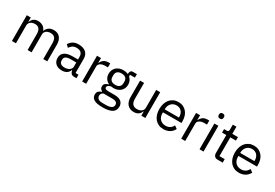

<svg xmlns="http://www.w3.org/2000/svg" viewBox="63 -1930 4778 3332"><g transform="rotate(30 2452.5 -264.0)"><path d="M85 0V-516H165V-432H169Q178 -452 189.5 -469.5Q201 -487 217.5 -500Q234 -513 256 -520.5Q278 -528 308 -528Q359 -528 402 -503.5Q445 -479 466 -423H468Q482 -465 520.5 -496.5Q559 -528 625 -528Q704 -528 748.5 -476.5Q793 -425 793 -331V0H713V-317Q713 -386 686 -421Q659 -456 600 -456Q576 -456 554.5 -450Q533 -444 516 -432Q499 -420 489 -401.5Q479 -383 479 -358V0H399V-317Q399 -386 372 -421Q345 -456 288 -456Q264 -456 242 -450Q220 -444 203 -432Q186 -420 175.5 -401.5Q165 -383 165 -358V0Z M1333 0Q1288 0 1268.5 -24Q1249 -48 1244 -84H1239Q1222 -36 1183 -12Q1144 12 1090 12Q1008 12 962.5 -30Q917 -72 917 -144Q917 -217 970.5 -256Q1024 -295 1137 -295H1239V-346Q1239 -401 1209 -430Q1179 -459 1117 -459Q1070 -459 1038.5 -438Q1007 -417 986 -382L938 -427Q959 -469 1005 -498.5Q1051 -528 1121 -528Q1215 -528 1267 -482Q1319 -436 1319 -354V-70H1378V0ZM1103 -56Q1133 -56 1158 -63Q1183 -70 1201 -83Q1219 -96 1229 -113Q1239 -130 1239 -150V-235H1133Q1064 -235 1032.5 -215Q1001 -195 1001 -157V-136Q1001 -98 1028.5 -77Q1056 -56 1103 -56Z M1492 0V-516H1572V-421H1577Q1591 -458 1627 -487Q1663 -516 1726 -516H1757V-436H1710Q1645 -436 1608.5 -411.5Q1572 -387 1572 -350V0Z M2271 57Q2271 137 2208.5 174.5Q2146 212 2021 212Q1900 212 1847 179Q1794 146 1794 85Q1794 43 1816 19.5Q1838 -4 1876 -15V-26Q1830 -48 1830 -98Q1830 -137 1855 -157.5Q1880 -178 1919 -188V-192Q1873 -214 1847.5 -255Q1822 -296 1822 -350Q1822 -389 1836 -422Q1850 -455 1875.5 -478.5Q1901 -502 1936.5 -515Q1972 -528 2016 -528Q2071 -528 2114 -508V-517Q2114 -547 2128 -566.5Q2142 -586 2174 -586H2251V-516H2153V-483Q2181 -459 2196.5 -425.5Q2212 -392 2212 -350Q2212 -311 2198 -278Q2184 -245 2158.5 -221.5Q2133 -198 2097 -185Q2061 -172 2017 -172Q1992 -172 1967 -177Q1941 -170 1920 -156.5Q1899 -143 1899 -119Q1899 -96 1921 -88Q1943 -80 1978 -80H2088Q2184 -80 2227.5 -43.5Q2271 -7 2271 57ZM2196 63Q2196 32 2172.5 13.5Q2149 -5 2089 -5H1917Q1869 17 1869 65Q1869 99 1894.5 123Q1920 147 1981 147H2055Q2122 147 2159 126Q2196 105 2196 63ZM2017 -236Q2068 -236 2098 -260.5Q2128 -285 2128 -336V-364Q2128 -415 2098 -439.5Q2068 -464 2017 -464Q1966 -464 1936 -439.5Q1906 -415 1906 -364V-336Q1906 -285 1936 -260.5Q1966 -236 2017 -236Z M2678 -84H2674Q2666 -66 2654.5 -48.5Q2643 -31 2626 -17.5Q2609 -4 2585 4Q2561 12 2529 12Q2449 12 2402 -39.5Q2355 -91 2355 -185V-516H2435V-199Q2435 -60 2553 -60Q2577 -60 2599.5 -66Q2622 -72 2639.5 -84Q2657 -96 2667.5 -114.5Q2678 -133 2678 -159V-516H2758V0H2678Z M3122 12Q3069 12 3026.5 -7Q2984 -26 2953.5 -61.5Q2923 -97 2906.5 -146.5Q2890 -196 2890 -258Q2890 -319 2906.5 -369Q2923 -419 2953.5 -454.5Q2984 -490 3026.5 -509Q3069 -528 3122 -528Q3174 -528 3215 -509Q3256 -490 3285 -456.5Q3314 -423 3329.5 -377Q3345 -331 3345 -276V-238H2974V-214Q2974 -181 2984.5 -152.5Q2995 -124 3014.5 -103Q3034 -82 3062.5 -70Q3091 -58 3127 -58Q3176 -58 3212.5 -81Q3249 -104 3269 -147L3326 -106Q3301 -53 3248 -20.5Q3195 12 3122 12ZM3122 -461Q3089 -461 3062 -449.5Q3035 -438 3015.5 -417Q2996 -396 2985 -367.5Q2974 -339 2974 -305V-298H3259V-309Q3259 -378 3221.5 -419.5Q3184 -461 3122 -461Z M3477 0V-516H3557V-421H3562Q3576 -458 3612 -487Q3648 -516 3711 -516H3742V-436H3695Q3630 -436 3593.5 -411.5Q3557 -387 3557 -350V0Z M3884 -637Q3858 -637 3846.5 -649.5Q3835 -662 3835 -682V-695Q3835 -715 3846.5 -727.5Q3858 -740 3884 -740Q3910 -740 3921.5 -727.5Q3933 -715 3933 -695V-682Q3933 -662 3921.5 -649.5Q3910 -637 3884 -637ZM3844 -516H3924V0H3844Z M4208 0Q4166 0 4144.5 -23.5Q4123 -47 4123 -85V-446H4038V-516H4086Q4112 -516 4121.5 -526.5Q4131 -537 4131 -563V-659H4203V-516H4316V-446H4203V-70H4308V0Z M4635 12Q4582 12 4539.5 -7Q4497 -26 4466.5 -61.5Q4436 -97 4419.5 -146.5Q4403 -196 4403 -258Q4403 -319 4419.5 -369Q4436 -419 4466.5 -454.5Q4497 -490 4539.5 -509Q4582 -528 4635 -528Q4687 -528 4728 -509Q4769 -490 4798 -456.5Q4827 -423 4842.5 -377Q4858 -331 4858 -276V-238H4487V-214Q4487 -181 4497.5 -152.5Q4508 -124 4527.5 -103Q4547 -82 4575.5 -70Q4604 -58 4640 -58Q4689 -58 4725.5 -81Q4762 -104 4782 -147L4839 -106Q4814 -53 4761 -20.5Q4708 12 4635 12ZM4635 -461Q4602 -461 4575 -449.5Q4548 -438 4528.5 -417Q4509 -396 4498 -367.5Q4487 -339 4487 -305V-298H4772V-309Q4772 -378 4734.5 -419.5Q4697 -461 4635 -461Z"/></g></svg>

Font: IBM Plex Sans Thai
Style: Regular
Weight: 400
Designer: Mike Abbink, Paul van der Laan, Pieter van Rosmalen, Ben Mitchell, Mark Frömberg
Foundry: Bold Monday
Version: Version 1.2